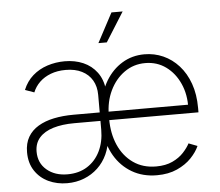

<svg xmlns="http://www.w3.org/2000/svg" viewBox="-54 -820 1023 892"><g transform="rotate(-5 458.0 -374.0)"><path d="M224.1 12.2Q176.8 12.2 137.2 -6.3Q97.7 -24.9 74 -60.8Q50.3 -96.7 50.3 -147.5Q50.3 -189 67.4 -218.3Q84.5 -247.6 115.5 -266.1Q146.5 -284.7 188.7 -293.5Q231 -302.2 280.8 -302.2H834.5L814.5 -285.6Q816.9 -349.1 793.9 -400.4Q771 -451.7 729.5 -481.9Q688 -512.2 632.8 -512.2Q578.6 -512.2 535.9 -481.9Q493.2 -451.7 468.5 -400.4Q443.8 -349.1 443.8 -286.1V-268.1Q443.8 -199.7 467.5 -146Q491.2 -92.3 535.9 -60.8Q580.6 -29.3 642.6 -29.3Q687 -29.3 718.8 -44.2Q750.5 -59.1 770.8 -81.1Q791 -103 801.3 -123L841.8 -107.4Q829.6 -79.6 803.5 -52.2Q777.3 -24.9 737.1 -6.6Q696.8 11.7 642.6 11.7Q577.1 11.7 526.6 -17.8Q476.1 -47.4 445.8 -99.1Q415.5 -150.9 409.7 -216.3L414.6 -335Q423.3 -398.4 453.1 -447.8Q482.9 -497.1 529.1 -525.1Q575.2 -553.2 632.8 -553.2Q679.2 -553.2 720.2 -534.9Q761.2 -516.6 792.7 -481.7Q824.2 -446.8 842 -397Q859.9 -347.2 859.9 -283.2V-262.7H281.2Q224.1 -262.7 182.4 -250Q140.6 -237.3 117.7 -211.4Q94.7 -185.5 94.7 -146Q94.7 -92.8 132.6 -60.8Q170.4 -28.8 229 -28.8Q282.7 -28.8 321.5 -53.5Q360.4 -78.1 381.6 -121.8Q402.8 -165.5 402.8 -221.2V-383.8Q402.8 -423.3 386 -452.1Q369.1 -481 337.6 -496.8Q306.2 -512.7 262.2 -512.7Q223.1 -512.7 192.4 -501Q161.6 -489.3 140.4 -468.8Q119.1 -448.2 108.4 -421.4L65.9 -436.5Q82 -476.1 111.6 -502Q141.1 -527.8 179.9 -540.5Q218.8 -553.2 261.2 -553.2Q308.6 -553.2 347.4 -536.4Q386.2 -519.5 410.9 -486.3Q435.5 -453.1 440.9 -404.8L435.1 -185.1L430.7 -182.6Q427.7 -140.1 411.4 -104.5Q395 -68.8 367.4 -42.7Q339.8 -16.6 303.2 -2.2Q266.6 12.2 224.1 12.2ZM424.8 -623.5 497.6 -760.3H549.8L463.9 -623.5Z"/></g></svg>

Font: Inter ExtraLight
Style: Regular
Weight: 250
Designer: Rasmus Andersson
Foundry: rsms
Version: Version 4.001;git-66647c0bb